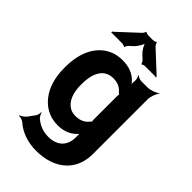

<svg xmlns="http://www.w3.org/2000/svg" viewBox="-286 -846 1143 1143"><g transform="rotate(45 285.0 -275.0)"><path d="M375 -31V-17C375 57 330 98 256 98C208 98 172 80 144 56C136 48 128 32 127 24H123C124 32 121 48 115 57L84 100C76 111 54 127 44 129L45 133C55 131 76 137 86 146C127 183 190 208 263 208C300 208 335 203 366 193C453 165 517 96 517 -18V-478C517 -502 531 -539 543 -552L541 -554C528 -542 491 -528 467 -528H414C403 -528 385 -535 380 -542L377 -539C382 -533 387 -514 386 -504V-502C384 -489 385 -471 389 -462L392 -464C389 -473 376 -488 366 -497C338 -522 301 -538 248 -538C215 -538 185 -532 159 -519C78 -479 34 -389 34 -268V-258C34 -178 55 -112 91 -67C124 -24 175 10 247 10C300 10 338 -8 366 -36C372 -41 379 -49 381 -55L378 -56C375 -51 375 -39 375 -31ZM375 -361V-166C375 -163 376 -149 377 -148L380 -151C378 -152 370 -145 368 -142C351 -119 324 -104 283 -104C264 -104 248 -108 235 -116C194 -140 175 -193 175 -258V-268C175 -349 203 -423 284 -423C323 -423 349 -409 366 -387C368 -385 378 -376 380 -377L378 -381C376 -380 375 -364 375 -361ZM456 -615 326 -736C323 -740 315 -753 317 -756L313 -758C311 -754 297 -750 292 -750H250C245 -750 231 -754 229 -757L226 -756C227 -753 219 -740 216 -737L88 -618C87 -617 85 -617 84 -617L83 -614C83 -613 85 -612 85 -611C85 -609 83 -607 82 -606L84 -604C85 -605 87 -607 89 -607H175C180 -607 194 -603 196 -600L200 -601C198 -604 206 -617 209 -620L237 -646C252 -661 273 -694 273 -710H269C269 -694 290 -660 305 -646L332 -621C335 -617 343 -604 341 -601L345 -599C346 -603 361 -607 366 -607H455C456 -607 457 -605 458 -604L461 -607C460 -608 458 -609 458 -610C458 -611 459 -611 460 -612L458 -615Z"/></g></svg>

Font: Asimov
Style: Edge
Weight: 500
Designer: Google
Version: Version 2.000980: 2014